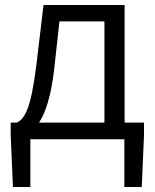

<svg xmlns="http://www.w3.org/2000/svg" viewBox="-20 -560 624 772"><path d="M102 0H480V192H550L559 -16V-67H481V-540H155L126 -297C104 -120 79 -83 48 -67H23V-16L32 192H102ZM137 -67C162 -105 185 -170 198 -283L219 -474H400V-67Z"/></svg>

Font: Noto Sans HK DemiLight
Style: Regular
Weight: 350
Designer: Ryoko NISHIZUKA 西塚涼子 (kana, bopomofo & ideographs); Paul D. Hunt (Latin, Greek & Cyrillic); Sandoll Communications 산돌커뮤니
Foundry: Adobe
Version: Version 2.004;hotconv 1.0.118;makeotfexe 2.5.65603